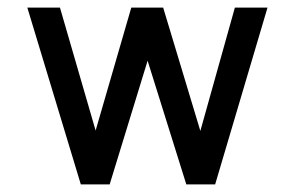

<svg xmlns="http://www.w3.org/2000/svg" viewBox="-20 -483 769 506"><path d="M547 3H471L369 -323L269 3H193L52 -463H138L232 -139L326 -463H410L508 -138L599 -463H685Z"/></svg>

Font: SUITE Medium
Style: Regular
Weight: 500
Designer: Sun
Foundry: Sun
Version: Version 2.040